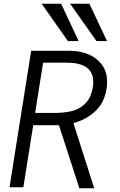

<svg xmlns="http://www.w3.org/2000/svg" viewBox="-20 -995 640 1020"><path d="M145.5 -725H354.5Q403.5 -725 448 -707.2Q492.5 -689.5 520.8 -652.2Q549 -615 549 -560Q549 -543 546 -523.5Q535 -450.5 487 -405Q439 -359.5 370 -341L480.5 5H401.5L293 -330H282.5H156.5L104 0H30.5ZM473.5 -533.5Q475.5 -546 475.5 -559.5Q475.5 -662 334.5 -662H209L166.5 -395H267Q321 -395 362 -405Q403 -415 433.5 -445.5Q464 -476 473.5 -533.5ZM201.5 -975H305L397.5 -777H340.5ZM352.5 -975H455L548.5 -777H492.5Z"/></svg>

Font: JuliaMono Light
Style: Italic
Weight: 300
Italic angle: -9°
Monospace: yes
Designer: cormullion
Foundry: corm
Version: Version 0.054; ttfautohint (v1.8.4)